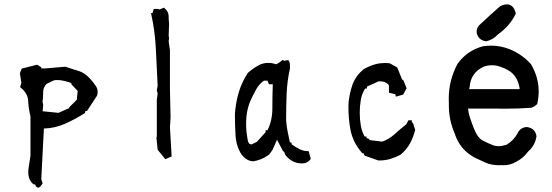

<svg xmlns="http://www.w3.org/2000/svg" viewBox="-20 -737 2549 886"><path d="M146 123 142.1 113.8H134.8Q131.3 110.8 129.4 108.9Q116.7 96.2 112.8 78.6Q110.4 67.9 110.4 57.9Q110.4 47.9 111.8 39.1L120.6 -18.1V-200.7Q111.8 -234.9 109.9 -272Q107.9 -306.6 75.7 -332.5L72.8 -335L78.6 -355L71.8 -398.9L80.1 -420.4L151.4 -438.5L170.4 -426.8V-421.4H190.4L281.7 -429.2Q314 -418 342.8 -409.7Q373 -400.4 398.4 -370.6Q410.6 -357.9 422.4 -339.8Q430.7 -327.6 430.7 -313Q430.7 -305.2 427.7 -295.4L382.3 -226.1L372.6 -222.7V-215.8Q326.7 -186.5 279.8 -165.8Q232.9 -145 182.6 -144L170.4 89.8L176.8 109.4Q168.5 121.1 164.1 125.5Q160.6 128.9 156 128.9Q151.4 128.9 146 123ZM179.2 -312.5Q179.2 -288.1 176.3 -266.6L179.2 -253.4L176.8 -223.6L250 -216.3L293.5 -235.8L299.3 -236.8V-241.7L334.5 -276.9L338.4 -317.4L309.1 -348.6V-350.6V-353.5Q293 -359.9 275.6 -363.8Q258.3 -367.7 244.6 -367.7Q237.3 -367.7 230 -366.7L195.3 -350.1Q179.2 -334 179.2 -312.5Z M703.6 -276.9 707.5 -305.2 703.6 -320.3 707.5 -341.3Q703.6 -428.7 699.2 -512.2Q694.8 -595.7 678.2 -669.9L676.8 -676.3H683.6L689.5 -695.8H710.9L714.8 -692.9L736.8 -701.7L748.5 -689.9Q758.3 -676.8 758.3 -660.4Q758.3 -644 760.3 -627.9L758.3 -571.8L760.3 -560.5L758.3 -545.9L764.2 -506.3V-323.2L767.1 -194.3L764.2 -150.4L772 -15.1L742.7 -2.4L707.5 -45.9L701.7 -103L703.6 -106Z M1373 17.1Q1326.2 17.1 1295.4 -23.9L1294.9 -24.9L1292 -35.2L1285.6 -40.5L1258.3 -92.3L1237.3 -44.9L1221.7 -23.4Q1202.6 -9.8 1185.1 -2.7Q1167.5 4.4 1148.9 7.3H1148.4Q1124.5 7.3 1103 -14.2Q1098.6 -18.6 1094.2 -24.4Q1069.8 -63 1066.9 -112.1Q1064 -161.1 1064 -210.9V-211.4Q1067.9 -265.6 1082.3 -312.7Q1096.7 -359.9 1124 -400.9Q1147.5 -421.4 1172.9 -435.5Q1193.4 -446.8 1218.3 -446.8Q1225.6 -446.8 1233.4 -445.8L1255.9 -440.4L1273.4 -451.7L1284.2 -460.4L1292.5 -456.5L1310.1 -460Q1314.9 -453.1 1315.9 -449.7Q1317.9 -443.8 1317.9 -439V-420.4Q1305.2 -363.8 1302.7 -304Q1300.3 -244.1 1300.3 -181.6Q1302.2 -154.8 1307.6 -128.4Q1312.5 -103 1317.4 -81.5L1325.7 -77.6V-71.3Q1342.8 -58.6 1361.3 -49.3Q1380.4 -39.6 1400.4 -39.6H1404.3L1414.1 -3.4Q1410.2 1.5 1407.7 3.9Q1400.9 10.3 1392.8 13.7Q1384.8 17.1 1373 17.1ZM1205.6 -127V-136.2H1214.4Q1236.8 -180.7 1236.8 -236.6Q1236.8 -292.5 1238.8 -348.1H1221.2L1214.4 -364.7H1197.8Q1175.3 -349.1 1161.1 -322.8Q1145.5 -294.4 1132.8 -265.6Q1120.6 -232.9 1117.2 -199.2Q1115.7 -183.1 1115.7 -164.8Q1115.7 -146.5 1117.7 -126Q1120.6 -108.9 1122.3 -95.2Q1124 -81.5 1130.9 -73.2L1140.1 -70.3L1165.5 -82.5Z M1587.9 -242.2Q1587.9 -252 1588.4 -261.7V-262.2Q1592.3 -305.7 1606.4 -345.7Q1620.6 -385.7 1656.2 -416.5Q1683.6 -432.6 1713.4 -440.9Q1733.9 -446.3 1755.9 -446.3Q1766.6 -446.3 1778.8 -444.8L1813 -425.8L1835.4 -370.6L1841.3 -366.7L1856.4 -329.6L1840.3 -300.3L1806.6 -291L1804.2 -302.2L1774.9 -309.1V-338.4Q1774.9 -346.7 1767.6 -351.1Q1761.7 -355 1759.8 -356Q1754.4 -358.9 1747.3 -360.4Q1740.2 -361.8 1727.5 -361.8L1673.3 -337.4V-328.6H1665Q1649.4 -303.2 1645 -276.4Q1640.1 -247.6 1640.1 -216.8Q1640.1 -186 1644.8 -158.7Q1649.4 -131.3 1662.6 -106.9H1671.4V-99.6L1684.1 -95.7V-90.8L1743.7 -83.5Q1774.9 -94.2 1801 -117.9Q1827.1 -141.6 1855 -163.6L1864.7 -182.1H1880.4V-174.8L1886.7 -166.5L1896 -137.7Q1886.7 -101.6 1871.1 -73.7Q1855 -45.4 1828.1 -22.9Q1806.6 -11.7 1782.2 -3.9Q1757.8 3.4 1732.4 3.4H1726.6H1725.6L1662.1 -19L1658.2 -28.8L1651.4 -30.3L1650.4 -31.7Q1608.4 -79.6 1597.2 -138.7Q1587.9 -188 1587.9 -242.2Z M2319.3 -716.8Q2349.6 -716.8 2359.9 -676.3L2360.4 -674.3Q2331.5 -615.7 2278.8 -579.1Q2255.4 -553.7 2223.6 -546.4Q2184.6 -551.8 2179.2 -589.8V-590.3Q2180.2 -613.8 2198.7 -627.4Q2241.7 -668 2287.1 -707.5L2287.6 -708Q2304.2 -716.8 2319.3 -716.8ZM2245.6 -526.4Q2290.5 -526.4 2332 -509.8Q2388.7 -486.8 2430.2 -440.9Q2465.8 -380.4 2465.8 -315.4Q2465.8 -287.6 2459 -256.8L2458 -255.9Q2447.3 -245.1 2431.6 -239.7Q2371.6 -235.4 2312.5 -235.4Q2293 -235.4 2273.4 -235.8H2139.6Q2140.6 -227.1 2143.3 -212.9Q2146 -198.7 2164.6 -149.4Q2183.1 -101.6 2206.1 -89.4Q2231 -76.2 2256.3 -66.4Q2266.6 -62.5 2281.5 -62.5Q2296.4 -62.5 2317.9 -69.3Q2350.6 -88.9 2368.2 -121.6Q2380.4 -148.9 2411.1 -150.9Q2450.2 -145.5 2455.6 -108.4V-107.4Q2449.2 -65.9 2417 -37.6Q2394 -6.3 2359.9 10.7Q2334 25.4 2304.7 25.4Q2299.8 25.4 2294.9 24.9Q2289.1 25.4 2283.7 25.4Q2247.1 25.4 2221.2 13.7Q2187.5 -1.5 2176.3 -6.8Q2103 -43 2078.1 -121.1Q2051.3 -183.1 2051.3 -250.5Q2051.3 -254.9 2051.3 -259.8Q2050.8 -271 2050.8 -281.7Q2050.8 -366.7 2091.3 -442.4Q2102.1 -457.5 2114.3 -469.7Q2153.8 -509.3 2210.4 -523.9H2210.9Q2228.5 -526.4 2245.6 -526.4ZM2250.5 -436Q2231.9 -436 2212.9 -429.7Q2151.9 -402.3 2147 -334.5Q2147 -334 2145 -325.7H2378.4Q2371.1 -376.5 2340.3 -402.3Q2320.8 -418 2296.9 -425.8Q2273.9 -436 2250.5 -436Z"/></svg>

Font: Bakudai
Style: Medium
Weight: 500
Version: Version 1.48